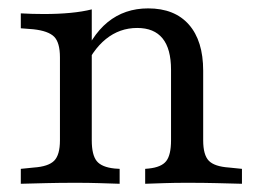

<svg xmlns="http://www.w3.org/2000/svg" viewBox="-20 -447 640 467"><path d="M164.5 -2.4Q124.2 -2.4 93.1 -1.6Q62.1 -0.8 30.6 0V-36.3L62.1 -39.5Q97.6 -41.9 111.7 -56Q125.8 -70.2 125.8 -105.6V-206.5H203.2V-105.6Q203.2 -70.2 215.3 -55.2Q227.4 -40.3 258.9 -37.1L271 -36.3V0Q245.2 -0.8 220.6 -1.6Q196 -2.4 164.5 -2.4ZM125.8 -206.5V-307.3Q125.8 -343.5 111.7 -357.7Q97.6 -371.8 61.3 -375.8L30.6 -378.2V-414.5Q45.2 -413.7 58.5 -413.3Q71.8 -412.9 87.1 -412.9Q121.8 -412.9 151.2 -415.7Q180.6 -418.5 203.2 -424.2V-414.5V-206.5ZM396 -206.5V-277.4Q396 -328.2 375.4 -353.6Q354.8 -379 313.7 -379Q271 -379 237.5 -352Q204 -325 180.6 -270.2L175 -290.3Q200.8 -359.7 241.9 -393.1Q283.1 -426.6 340.3 -426.6Q404.8 -426.6 439.5 -387.1Q474.2 -347.6 474.2 -275V-206.5ZM434.7 -2.4Q404.8 -2.4 381 -1.6Q357.3 -0.8 333.1 0V-36.3L341.9 -37.1Q372.6 -40.3 384.3 -55.2Q396 -70.2 396 -105.6V-206.5H474.2V-105.6Q474.2 -70.2 487.9 -56Q501.6 -41.9 537.1 -39.5L568.5 -36.3V0Q537.1 -0.8 506.5 -1.6Q475.8 -2.4 434.7 -2.4Z"/></svg>

Font: Playfair 9pt
Style: Regular
Weight: 400
Designer: Claus Eggers Sørensen
Foundry: Claus Eggers Sørensen
Version: Version 2.203